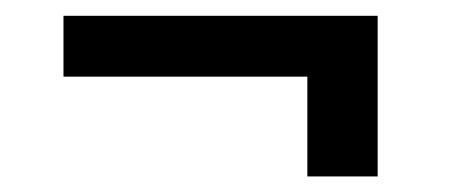

<svg xmlns="http://www.w3.org/2000/svg" viewBox="-20 -411 594 248"><path d="M467.8 -390.6H62V-312H377V-183.1H467.8Z"/></svg>

Font: Roboto
Style: Regular
Weight: 400
Designer: Google
Version: Version 2.137; 2017